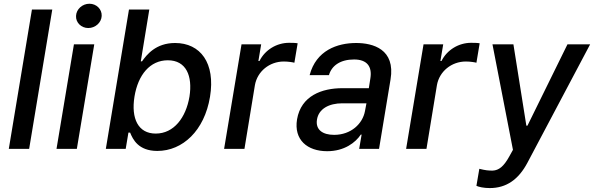

<svg xmlns="http://www.w3.org/2000/svg" viewBox="-20 -777 3100 1002"><path d="M252.8 -727.3H146.7L25.9 0H132.1Z M274.9 0H381L471.9 -545.5H365.8ZM376.8 -693.9C375 -659.1 404.1 -630.7 440.7 -630.7C477.6 -630.7 509.2 -659.1 510.7 -693.9C512.4 -729 483.3 -757.5 446.7 -757.5C409.8 -757.5 378.2 -729 376.8 -693.9Z M532.3 0H636L650.2 -84.9H659.1C673.3 -50.1 701.7 10.7 801.1 10.7C933.2 10.7 1046.9 -95.2 1076 -271.7C1105.1 -448.5 1025.6 -552.6 893.8 -552.6C792.6 -552.6 745.4 -490.8 721.2 -457H714.8L759.2 -727.3H653.1ZM681.8 -272.7C700.3 -386.7 763.1 -462.4 855.8 -462.4C951.7 -462.4 985.8 -381 968.8 -272.7C950.3 -163.4 887.8 -79.9 792.6 -79.9C701.3 -79.9 663.4 -158 681.8 -272.7Z M1149.5 0H1255.7L1310.4 -333.1C1323.2 -404.5 1386.4 -456 1461.3 -456C1483.7 -456 1508.2 -452.1 1516.3 -449.6L1533.4 -551.1C1522.4 -553.3 1502.1 -553.6 1488.6 -553.6C1424.7 -553.6 1363.3 -517.4 1334.2 -458.8H1328.5L1343 -545.5H1240.4Z M1687.5 12.1C1777.7 12.1 1835.9 -33.7 1862.9 -74.6H1867.2L1854.4 0H1958.1L2018.1 -362.2C2044.7 -521 1925.4 -552.6 1838.8 -552.6C1740.1 -552.6 1629.6 -513.8 1595.9 -384.9H1696.7C1710.9 -435 1756.7 -466.6 1827.8 -466.6C1896 -466.6 1922.6 -429.3 1913 -369L1904.8 -316.8H1767C1660.5 -316.8 1551.1 -277.7 1530.2 -154.1C1512.8 -47.2 1583.8 12.1 1687.5 12.1ZM1634.2 -152.7C1643.1 -209.5 1697.4 -237.9 1766.3 -237.9H1892.4L1884.6 -196.7C1872.5 -131.4 1812.1 -73.2 1723.7 -73.2C1663.7 -73.2 1625.7 -100.1 1634.2 -152.7Z M2099.4 0H2205.6L2260.3 -333.1C2273.1 -404.5 2336.3 -456 2411.2 -456C2433.6 -456 2458.1 -452.1 2466.3 -449.6L2483.3 -551.1C2472.3 -553.3 2452.1 -553.6 2438.6 -553.6C2374.6 -553.6 2313.2 -517.4 2284.1 -458.8H2278.4L2293 -545.5H2190.3Z M2535.9 204.5C2622.2 204.5 2686.1 160.2 2732.6 72.1L3059.7 -545.5H2941.4L2732.6 -121.1H2726.9L2659.4 -545.5H2550.1L2657 5L2637.1 40.8C2608.7 92 2583.1 111.9 2551.5 113.3C2528.8 113.6 2513.5 111.9 2481.5 104L2466.3 192.8C2478.7 198.5 2503.9 204.5 2535.9 204.5Z"/></svg>

Font: Margiela Sans Medium
Style: Italic
Weight: 500
Italic angle: -9.39999°
Designer: Stefan Endress, Andreas Faust
Version: Version 1.100;FEAKit 1.0